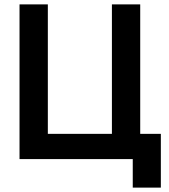

<svg xmlns="http://www.w3.org/2000/svg" viewBox="-20 -725 768 875"><path d="M490 0V-705H619V0ZM136 0V-115H547V0ZM69 0V-705H198V0ZM585 130V0H547V-115H713V130Z"/></svg>

Font: TikTok Sans 24pt SemiBold
Style: Regular
Weight: 600
Version: Version 4.000